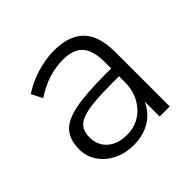

<svg xmlns="http://www.w3.org/2000/svg" viewBox="-129 -633 781 781"><g transform="rotate(-45 261.0 -243.0)"><path d="M230 8Q181 8 142.5 -11Q104 -30 81.5 -63Q59 -96 59 -137Q59 -191 86 -222Q113 -253 177 -265.5Q241 -278 353 -278H396V-233H354Q287 -233 241.5 -229Q196 -225 170 -214.5Q144 -204 133.5 -186Q123 -168 123 -142Q123 -97 154 -69Q185 -41 238 -41Q281 -41 313.5 -61.5Q346 -82 365 -118Q384 -154 384 -200V-314Q384 -381 357 -411.5Q330 -442 271 -442Q227 -442 186.5 -429Q146 -416 103 -388L79 -435Q105 -453 136.5 -466Q168 -479 202.5 -486.5Q237 -494 270 -494Q329 -494 367.5 -474Q406 -454 424.5 -414Q443 -374 443 -311V0H385V-117H395Q386 -78 363 -50Q340 -22 306 -7Q272 8 230 8Z"/></g></svg>

Font: Nunito Sans 12pt Light
Style: Regular
Weight: 300
Designer: Vernon Adams
Foundry: Vernon Adams
Version: Version 3.101;gftools[0.9.27]